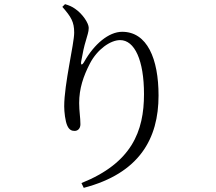

<svg xmlns="http://www.w3.org/2000/svg" viewBox="-20 -830 1040 924"><path d="M337 -673C337 -619 289 -426 289 -318C289 -292 294 -246 304 -225C313 -205 325 -200 339 -200C355 -200 367 -212 367 -232C367 -265 361 -294 361 -334C361 -404 381 -463 413 -525C448 -592 511 -637 558 -637C628 -637 673 -540 673 -377C673 -198 614 -46 372 51L383 74C651 4 743 -163 743 -370C743 -548 688 -677 568 -677C503 -677 433 -617 386 -534C375 -514 367 -515 371 -536C378 -575 384 -605 394 -637C400 -661 407 -675 407 -696C407 -718 378 -763 341 -788C327 -798 313 -804 293 -810L280 -797C322 -749 337 -725 337 -673Z"/></svg>

Font: Source Han Serif K
Style: Regular
Weight: 400
Designer: Ryoko NISHIZUKA 西塚涼子 (kana & ideographs); Frank Grießhammer (Latin, Greek & Cyrillic); Wenlong ZHANG 张文龙 (bopomofo); San
Foundry: Adobe Systems Incorporated
Version: Version 1.001;PS 1.001;hotconv 16.6.54;makeotf.lib2.5.65590